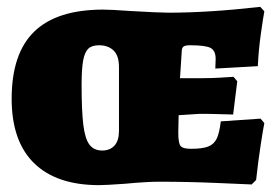

<svg xmlns="http://www.w3.org/2000/svg" viewBox="-20 -533 802 560"><path d="M14 -245Q14 -377 80 -441Q146 -505 281 -505Q303 -505 359 -501Q444 -496 472 -496Q589 -496 739 -513L751 -500Q748 -485 741 -435.5Q734 -386 732 -340L608 -333L609 -361Q609 -385 594.5 -393Q580 -401 534 -401Q520 -401 515 -397Q510 -393 510 -382L505 -305H571Q595 -305 622.5 -306.5Q650 -308 661 -309L672 -296L660 -199Q650 -199 622 -200Q594 -201 563 -201L501 -197L500 -146Q500 -116 506.5 -107.5Q513 -99 537 -99Q570 -99 587 -105.5Q604 -112 612 -128.5Q620 -145 624 -179L740 -187L751 -174Q748 -160 740.5 -111.5Q733 -63 727 -8L714 5Q691 4 609 0.5Q527 -3 443 -3Q408 -3 344 3Q288 7 269 7Q145 7 79.5 -57Q14 -121 14 -245ZM327 -151V-337Q327 -371 311 -386Q295 -401 269 -401Q248 -401 237.5 -391Q227 -381 222.5 -356.5Q218 -332 218 -286Q218 -210 223 -169Q228 -128 241 -111Q254 -94 278 -94Q301 -94 314 -108.5Q327 -123 327 -151Z"/></svg>

Font: Alegreya SC Black
Style: Regular
Weight: 900
Designer: Juan Pablo del Peral
Foundry: Huerta Tipografica
Version: Version 2.007; ttfautohint (v1.6)